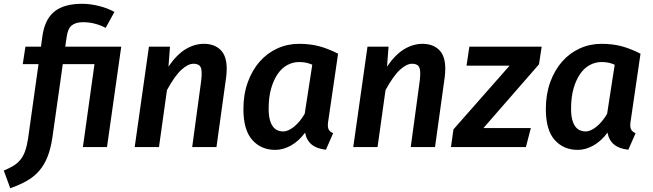

<svg xmlns="http://www.w3.org/2000/svg" viewBox="-92 -775 3442 1012"><path d="M111 -437H28L42 -529H124L131 -581Q143 -672 194 -713.5Q245 -755 340 -755Q383 -755 429.5 -743.5Q476 -732 511 -712L465 -628Q439 -642 408.5 -650Q378 -658 346 -658Q307 -658 286 -641Q265 -624 259 -578L252 -529H547L472 0H345L406 -437H239L184 -49Q175 10 158 52.5Q141 95 114 126Q87 157 49 178.5Q11 200 -38 217L-72 124Q-43 112 -21.5 99Q0 86 15.5 67Q31 48 40.5 21Q50 -6 56 -45Z M921 0 968 -346Q971 -370 971 -387Q971 -419 960 -429Q949 -439 928 -439Q899 -439 864 -407Q829 -375 788 -300L746 0H618L693 -529H804L796 -424Q839 -487 886 -515.5Q933 -544 983 -544Q1037 -544 1070 -512.5Q1103 -481 1103 -412Q1103 -392 1100 -368L1049 0Z M1639 -143Q1636 -126 1636 -116Q1636 -98 1643 -88.5Q1650 -79 1664 -73L1626 14Q1531 5 1516 -76Q1484 -32 1442.5 -8.5Q1401 15 1359 15Q1284 15 1237.5 -37.5Q1191 -90 1191 -200Q1191 -278 1214 -341.5Q1237 -405 1276.5 -450Q1316 -495 1369.5 -519.5Q1423 -544 1484 -544Q1542 -544 1589.5 -531.5Q1637 -519 1690 -492ZM1400 -82Q1426 -82 1457 -106.5Q1488 -131 1514 -175L1554 -434Q1535 -442 1519.5 -445Q1504 -448 1484 -448Q1453 -448 1424 -433Q1395 -418 1373 -387Q1351 -356 1337.5 -310Q1324 -264 1324 -201Q1324 -168 1330 -145Q1336 -122 1346.5 -108Q1357 -94 1371 -88Q1385 -82 1400 -82Z M2073 0 2120 -346Q2123 -370 2123 -387Q2123 -419 2112 -429Q2101 -439 2080 -439Q2051 -439 2016 -407Q1981 -375 1940 -300L1898 0H1770L1845 -529H1956L1948 -424Q1991 -487 2038 -515.5Q2085 -544 2135 -544Q2189 -544 2222 -512.5Q2255 -481 2255 -412Q2255 -392 2252 -368L2201 0Z M2456 -100H2706L2680 0H2285L2298 -93L2594 -429H2367L2382 -529H2763L2749 -436Z M3233 -143Q3230 -126 3230 -116Q3230 -98 3237 -88.5Q3244 -79 3258 -73L3220 14Q3125 5 3110 -76Q3078 -32 3036.5 -8.5Q2995 15 2953 15Q2878 15 2831.5 -37.5Q2785 -90 2785 -200Q2785 -278 2808 -341.5Q2831 -405 2870.5 -450Q2910 -495 2963.5 -519.5Q3017 -544 3078 -544Q3136 -544 3183.5 -531.5Q3231 -519 3284 -492ZM2994 -82Q3020 -82 3051 -106.5Q3082 -131 3108 -175L3148 -434Q3129 -442 3113.5 -445Q3098 -448 3078 -448Q3047 -448 3018 -433Q2989 -418 2967 -387Q2945 -356 2931.5 -310Q2918 -264 2918 -201Q2918 -168 2924 -145Q2930 -122 2940.5 -108Q2951 -94 2965 -88Q2979 -82 2994 -82Z"/></svg>

Font: Xgbmvzvtohvqztyvzapvmeyoton
Style: Regular
Weight: 500
Italic angle: -8°
Designer: Carrois Corporate & Edenspiekermann
Foundry: Carrois Corporate GbR & Edenspiekermann AG
Version: Version 2.001